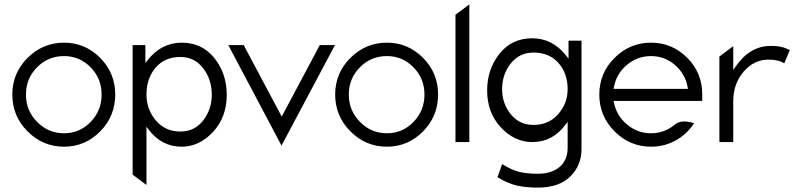

<svg xmlns="http://www.w3.org/2000/svg" viewBox="-20 -656 3647 873"><path d="M435.5 -58.5Q367 11 271 11Q175 11 105.5 -58.5Q36 -128 36 -226Q36 -324 105.5 -393Q175 -462 271 -462Q367 -462 435.5 -393Q504 -324 504 -226Q504 -128 435.5 -58.5ZM271 -401Q199 -401 148.5 -350Q98 -299 98 -226Q98 -153 149 -101.5Q200 -50 271 -50Q342 -50 392 -101.5Q442 -153 442 -226Q442 -299 392 -350Q342 -401 271 -401Z M646 185 583 138V-451H641V-369L650 -381Q713 -462 806 -462Q899 -462 955 -391.5Q1011 -321 1011 -225Q1011 -123 948.5 -56Q886 11 806 11Q714 11 655 -68L646 -80ZM800 -397Q729 -397 687.5 -348.5Q646 -300 646 -225Q646 -159 688.5 -108.5Q731 -58 800 -58Q865 -58 904 -108.5Q943 -159 943 -225Q943 -295 903.5 -346Q864 -397 800 -397Z M1260 6 1018 -451H1088L1261 -126L1434 -451H1503Z M1903.5 -58.5Q1835 11 1739 11Q1643 11 1573.5 -58.5Q1504 -128 1504 -226Q1504 -324 1573.5 -393Q1643 -462 1739 -462Q1835 -462 1903.5 -393Q1972 -324 1972 -226Q1972 -128 1903.5 -58.5ZM1739 -401Q1667 -401 1616.5 -350Q1566 -299 1566 -226Q1566 -153 1617 -101.5Q1668 -50 1739 -50Q1810 -50 1860 -101.5Q1910 -153 1910 -226Q1910 -299 1860 -350Q1810 -401 1739 -401Z M2114 -10H2051V-589L2114 -636Z M2400 -10Q2320 -10 2257.5 -76.5Q2195 -143 2195 -245Q2195 -341 2251 -411.5Q2307 -482 2400 -482Q2493 -482 2556 -401L2565 -389V-471H2624V22Q2624 96 2573 146.5Q2522 197 2426 197Q2372 197 2331.5 188Q2291 179 2242 150L2263 90Q2308 118 2343 126Q2378 134 2426 134Q2488 134 2524.5 103Q2561 72 2561 16V-102L2552 -90Q2493 -10 2400 -10ZM2406 -417Q2342 -417 2302.5 -367.5Q2263 -318 2263 -250Q2263 -186 2302 -137Q2341 -88 2406 -88Q2475 -88 2518 -137Q2561 -186 2561 -250Q2561 -323 2519 -370Q2477 -417 2406 -417Z M2940 11Q2844 11 2774.5 -58.5Q2705 -128 2705 -226Q2705 -324 2774.5 -393Q2844 -462 2940 -462Q3036 -462 3104.5 -393.5Q3173 -325 3173 -227V-197H2770L2771 -191Q2783 -130 2831 -90Q2879 -50 2940 -50Q3001 -50 3049 -90Q3078 -114 3136 -96Q3104 -46 3052.5 -17.5Q3001 11 2940 11ZM2771 -258 2770 -252H3108L3107 -258Q3096 -320 3049 -360.5Q3002 -401 2940 -401Q2878 -401 2830 -360.5Q2782 -320 2771 -258Z M3314 -10H3251V-399L3314 -446V-338L3323 -351Q3389 -447 3482 -447Q3491 -447 3498.5 -447Q3506 -447 3512.5 -446Q3519 -445 3523.5 -444.5Q3528 -444 3533.5 -442.5Q3539 -441 3541.5 -440.5Q3544 -440 3549 -438Q3554 -436 3555.5 -435.5Q3557 -435 3563 -432Q3569 -429 3571 -428L3546 -368Q3520 -385 3474 -385Q3409 -385 3362 -331Q3314 -276 3314 -196Z"/></svg>

Font: Charger Pro
Style: Lit
Weight: 300
Designer: Jasper
Foundry: Cannot Into Space Fonts
Version: Version 1.09